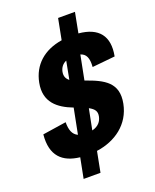

<svg xmlns="http://www.w3.org/2000/svg" viewBox="-182 -980 994 1230"><g transform="rotate(-20 315.0 -365.5)"><path d="M469 -506.5 624.5 -522C650.5 -655.5 590 -728 457 -740L483.5 -877.5H368.5L341 -735.5C216 -715.5 135 -643 113 -529C88.5 -402.5 167.5 -341.5 266 -304L232 -130.5C197.5 -146.5 185 -181 185.5 -233.5L24.5 -209C10.5 -65 81 -3.5 196.5 9.5L169.5 147.5H284.5L311.5 8C440.5 -10 547.5 -86 573.5 -218.5C600 -354 514 -400 390 -443L422.5 -609C459 -598 473.5 -568 469 -506.5ZM277 -544C282.5 -570.5 297.5 -591.5 324 -603L300.5 -480C281 -495 271.5 -514.5 277 -544ZM328 -125.5 356 -267C393 -247 405 -227.5 398.5 -195C392.5 -165.5 373.5 -136.5 328 -125.5Z"/></g></svg>

Font: Monaspace Neon ExtraBold
Style: Italic
Weight: 800
Italic angle: -11°
Designer: Riley Cran & the Lettermatic Team
Foundry: Lettermatic
Version: Version 1.200 (Monaspace Neon)